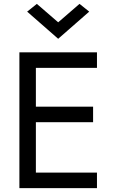

<svg xmlns="http://www.w3.org/2000/svg" viewBox="-20 -970 590 990"><path d="M165 -620V-420H460V-340H165V-80H480V0H80V-700H480V-620ZM390 -950 440 -910 280 -770 120 -910 170 -950 280 -855Z"/></svg>

Font: Jost
Style: Regular
Weight: 400
Version: Version 3.710